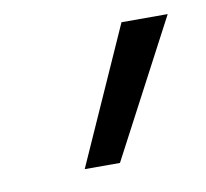

<svg xmlns="http://www.w3.org/2000/svg" viewBox="-41 -705 333 311"><g transform="rotate(-10 126.0 -550.0)"><path d="M76 -438 176 -662H252L134 -438Z"/></g></svg>

Font: Ysabeau Office Medium
Style: Italic
Weight: 500
Italic angle: -12°
Designer: Christian Thalmann (Catharsis Fonts)
Version: Version 2.001;gftools[0.9.30]; featfreeze: tnum,lnum,ss02